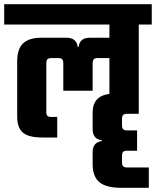

<svg xmlns="http://www.w3.org/2000/svg" viewBox="-40 -656 744 916"><path d="M622 -113H567Q553 -113 547.5 -107.5Q542 -102 542 -87V-60Q542 -45 547.5 -39.5Q553 -34 567 -34H614V63H567Q553 63 547.5 68.5Q542 74 542 89V117Q542 132 547.5 137.5Q553 143 567 143H670V240H538Q467 240 434.5 213.5Q402 187 402 127V70Q402 23 446 17V13Q402 8 402 -40V-119Q402 -198 482 -208V-379H427Q412 -379 407 -373Q402 -367 402 -353V-223H262V-353Q262 -367 257 -373Q252 -379 237 -379H207Q192 -379 186.5 -373.5Q181 -368 181 -353V-121Q181 -108 186.5 -103Q192 -98 207 -98H233V0H163Q96 0 69 -23.5Q42 -47 42 -99V-363Q42 -423 70.5 -449.5Q99 -476 157 -476H277Q325 -476 331 -432H335Q340 -476 388 -476H482V-539H-20V-636H684V-539H622Z"/></svg>

Font: Teko SemiBold
Style: Regular
Weight: 600
Designer: Manushi Parikh, Jonny Pinhorn
Foundry: Indian Type Foundry
Version: Version 1.106;PS 1.0;hotconv 1.0.78;makeotf.lib2.5.61930; tt